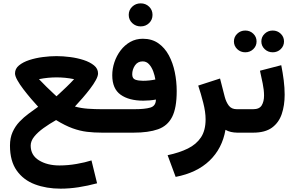

<svg xmlns="http://www.w3.org/2000/svg" viewBox="-20 -798 1772 1155"><path d="M209.5 -155.8Q190.4 -176.3 166.7 -204.1Q143.1 -231.9 120.8 -261Q98.6 -290 84.5 -315.4Q70.3 -340.8 70.3 -356.4Q70.3 -384.8 94.2 -404.5Q118.2 -424.3 156.2 -436.8Q194.3 -449.2 237.8 -454.8Q281.2 -460.4 319.8 -460.4Q358.4 -460.4 401.9 -454.8Q445.3 -449.2 483.4 -436.8Q521.5 -424.3 545.7 -404.5Q569.8 -384.8 569.8 -356.4Q569.8 -340.3 556.6 -316.2Q543.5 -292 522.2 -264.2Q501 -236.3 476.8 -208.5Q452.6 -180.7 430.7 -157.2Q466.8 -147 508.5 -144Q550.3 -141.1 589.8 -141.1H623V0H593.8Q545.9 0 503.2 -5.1Q460.4 -10.3 416 -26.4Q371.6 -42.5 317.4 -75.7Q276.9 -52.7 241.9 -27.6Q207 -2.4 185.8 23.9Q164.6 50.3 164.6 78.1Q164.6 135.7 214.4 166.5Q264.2 197.3 337.9 197.3Q388.7 197.3 440.7 188.2Q492.7 179.2 530.3 167L564 304.7Q507.8 319.8 452.4 328.4Q397 336.9 344.7 336.9Q259.3 336.9 190.2 311Q121.1 285.2 80.6 228Q40 170.9 40 78.1Q40 31.2 55.9 -3.9Q71.8 -39.1 97.4 -65.9Q123 -92.8 152.6 -114.5Q182.1 -136.2 209.5 -155.8ZM320.3 -332.5Q296.4 -332.5 269.8 -330.1Q243.2 -327.6 214.4 -321.8Q234.9 -299.8 259.5 -275.9Q284.2 -252 302 -235.4Q319.8 -218.8 319.8 -218.8Q319.8 -218.8 337.9 -235.4Q356 -252 380.9 -275.9Q405.8 -299.8 425.8 -321.8Q397.5 -327.6 371.1 -330.1Q344.7 -332.5 320.3 -332.5Z M754.4 -708.5Q754.4 -737.8 775.4 -757.8Q796.4 -777.8 826.2 -777.8Q856.4 -777.8 877 -757.8Q897.5 -737.8 897.5 -708.5Q897.5 -679.2 877 -659.2Q856.4 -639.2 826.2 -639.2Q796.4 -639.2 775.4 -659.2Q754.4 -679.2 754.4 -708.5ZM789.1 -141.1Q851.6 -141.1 884.5 -150.9Q917.5 -160.6 918 -199.2Q882.3 -192.4 842.3 -192.4Q755.9 -192.4 705.6 -228.3Q655.3 -264.2 655.3 -345.2Q655.3 -384.8 668.2 -423.6Q681.2 -462.4 705.3 -494.4Q729.5 -526.4 763.4 -545.7Q797.4 -564.9 839.4 -564.9Q893.6 -564.9 932.4 -537.8Q971.2 -510.7 995.6 -465.3Q1020 -419.9 1031.5 -364Q1043 -308.1 1043 -250Q1043 -148.4 1015.4 -94.5Q987.8 -40.5 930.4 -20.3Q873 0 783.2 0H603.5V-141.1ZM840.3 -312Q858.9 -312 877.7 -314Q896.5 -315.9 914.6 -319.8Q911.1 -343.3 901.9 -368.4Q892.6 -393.6 877 -411.1Q861.3 -428.7 838.4 -428.7Q808.1 -428.7 791.7 -404.1Q775.4 -379.4 775.4 -351.1Q775.4 -325.2 794.4 -318.6Q813.5 -312 840.3 -312Z M1409.7 0Q1365.2 0 1336.4 -17.1Q1316.9 95.2 1240.5 168.5Q1164.1 241.7 1036.6 266.1L988.3 135.7Q1059.1 120.6 1110.1 95.5Q1161.1 70.3 1189 28.3Q1216.8 -13.7 1216.8 -80.1Q1216.8 -124.5 1202.6 -179.9Q1188.5 -235.4 1172.4 -283.2L1303.7 -325.7L1332 -215.3Q1340.3 -184.1 1356.4 -162.6Q1372.6 -141.1 1404.3 -141.1H1423.3V0Z M1552.2 -548.8Q1552.2 -576.2 1572.3 -595.2Q1592.3 -614.3 1620.6 -614.3Q1648.9 -614.3 1668.7 -595.2Q1688.5 -576.2 1688.5 -548.8Q1688.5 -521.5 1668.7 -502.4Q1648.9 -483.4 1620.6 -483.4Q1592.3 -483.4 1572.3 -502.4Q1552.2 -521.5 1552.2 -548.8ZM1387.2 -548.8Q1387.2 -576.2 1407.2 -595.2Q1427.2 -614.3 1455.6 -614.3Q1483.9 -614.3 1503.7 -595.2Q1523.4 -576.2 1523.4 -548.8Q1523.4 -521.5 1503.7 -502.4Q1483.9 -483.4 1455.6 -483.4Q1427.2 -483.4 1407.2 -502.4Q1387.2 -521.5 1387.2 -548.8ZM1502.9 0H1403.8V-141.1H1503.4Q1540.5 -141.1 1554.4 -164.3Q1568.4 -187.5 1568.4 -223.1Q1568.4 -256.3 1560.3 -295.7Q1552.2 -335 1543.9 -372.6L1671.9 -405.8Q1681.2 -359.9 1686.8 -314.7Q1692.4 -269.5 1692.4 -228.5Q1692.4 -163.6 1674.8 -111.8Q1657.2 -60.1 1616 -30Q1574.7 0 1502.9 0Z"/></svg>

Font: Vazirmatn RD UI ExtraBold
Style: Regular
Weight: 800
Designer: Saber Rastikerdar
Foundry: Saber Rastikerdar
Version: Version 33.003